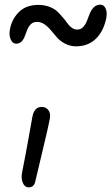

<svg xmlns="http://www.w3.org/2000/svg" viewBox="-20 -828 474 817"><path d="M48.8 -642.1Q33.2 -642.1 25.4 -660.6Q17.6 -679.2 22 -701.2Q29.3 -745.1 59.8 -776.1Q90.3 -807.1 143.1 -807.1Q168.5 -807.1 189.5 -799.3Q210.4 -791.5 222.9 -779.8Q235.4 -768.1 246.8 -754.6Q258.3 -741.2 266.4 -729.5Q274.4 -717.8 285.4 -710Q296.4 -702.1 308.1 -702.1Q323.7 -702.1 334 -713.1Q344.2 -724.1 350.1 -739.5Q356 -754.9 362.1 -770.5Q368.2 -786.1 379.4 -797.1Q390.6 -808.1 407.2 -808.1Q421.9 -808.1 429.4 -792.2Q437 -776.4 432.1 -750Q419.9 -692.9 386.7 -661.9Q353.5 -630.9 304.2 -630.9Q278.8 -630.9 258.1 -641.6Q237.3 -652.3 223.6 -667.5Q210 -682.6 197.5 -698Q185.1 -713.4 169.9 -724.1Q154.8 -734.9 137.2 -734.9Q121.6 -734.9 111.6 -725.3Q101.6 -715.8 96.2 -702.1Q90.8 -688.5 85.9 -674.8Q81.1 -661.1 72 -651.6Q63 -642.1 48.8 -642.1ZM102.1 -30.8Q85 -30.8 76.9 -50.3Q68.8 -69.8 74.2 -95.2Q88.9 -168.9 101.1 -238Q113.3 -307.1 118.2 -333Q126.5 -373 157.2 -373Q175.8 -373 186 -359.4Q196.3 -345.7 191.9 -321.8Q187 -294.4 160.9 -185.5Q134.8 -76.7 130.9 -59.1Q126 -30.8 102.1 -30.8Z"/></svg>

Font: Shantell Sans Irregular Bouncy
Style: Italic
Weight: 300
Italic angle: -11.31°
Designer: Stephen Nixon, Anya Danilova, Shantell Martin
Foundry: Arrow Type
Version: Version 1.006;[9816181b4]